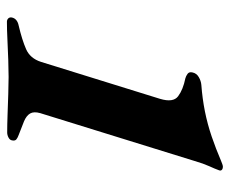

<svg xmlns="http://www.w3.org/2000/svg" viewBox="-76 -602 680 569"><g transform="rotate(90 264.5 -317.0)"><path d="M44 3Q38.4 3 34.4 -0.7Q30.4 -4.5 31.2 -10.9Q32.8 -19.6 39.2 -24.8Q45.6 -30 55.1 -31.8Q97.7 -41.8 125.1 -53.8Q152.6 -65.8 162.9 -98.1L272.4 -450.8Q284.2 -489.9 264.7 -504.4Q245.1 -519 211.7 -525.8Q205 -527.6 198.4 -532.3Q191.8 -537.1 194.2 -547Q196.7 -559.1 208 -565.6Q219.2 -572.2 231.2 -573.2Q271.5 -576.2 309.3 -583.7Q347.2 -591.3 384 -603.8Q420.8 -616.4 455.7 -631.4Q460.4 -633.4 465.5 -635.2Q470.7 -637 472.8 -637Q480.1 -637 483.1 -633.7Q486.1 -630.4 484.1 -625.5Q479.6 -613 471.9 -596.3Q464.3 -579.6 456.5 -552.9L314.8 -95.8Q309.4 -76.8 315.8 -65.8Q322.2 -54.8 339 -47.7Q355.7 -40.7 379.6 -31.8Q387.1 -29.2 392.3 -25.2Q397.5 -21.2 395.5 -12.1Q394.5 -5.6 387.1 -1.7Q379.6 2.2 372.2 2.2Q350.3 2.2 319.2 1.1Q288.1 0 258.2 -1Q228.2 -2 207.7 -2Q186.8 -2 157.1 -1Q127.4 0 97 1.5Q66.5 3 44 3Z"/></g></svg>

Font: EB Garamond
Style: Italic
Weight: 400
Italic angle: -17.2°
Designer: Georg Duffner and Octavio Pardo
Foundry: Georg Duffner
Version: Version 1.001